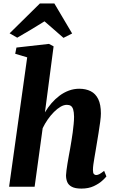

<svg xmlns="http://www.w3.org/2000/svg" viewBox="-20 -1068 658 1098"><path d="M445.5 10.5Q410 10.5 390.8 0.2Q371.5 -10 364.5 -27.2Q357.5 -44.5 357.5 -65.5Q358 -77 360.2 -94.2Q362.5 -111.5 365.8 -132.2Q369 -153 373.2 -175Q377.5 -197 381 -217.5Q384.5 -238.5 388.5 -262.2Q392.5 -286 395.8 -310.5Q399 -335 401.2 -358Q403.5 -381 403.5 -401Q403 -427.5 398.5 -442Q394 -456.5 385.2 -462.5Q376.5 -468.5 362 -468.5Q345 -468.5 326.2 -457.5Q307.5 -446.5 288.8 -427.8Q270 -409 253.2 -385Q236.5 -361 224 -335L178 0H32L135.5 -740L67 -760.5L74 -796L260 -817L286.5 -803L237 -425.5Q253.5 -453.5 274.5 -477.8Q295.5 -502 320.5 -520.8Q345.5 -539.5 374 -550Q402.5 -560.5 433 -560.5Q470.5 -560.5 498.5 -546.5Q526.5 -532.5 541.8 -501.2Q557 -470 557 -419Q557 -401.5 553 -371Q549 -340.5 543.5 -307.2Q538 -274 533.5 -246.5Q530.5 -228 527 -207.2Q523.5 -186.5 520 -166.2Q516.5 -146 514 -128Q511.5 -110 511.5 -96Q511.5 -78 517.2 -72.5Q523 -67 529.5 -67Q538.5 -67 548.5 -72.2Q558.5 -77.5 575.5 -91L588.5 -59Q582.5 -51 564.2 -34.2Q546 -17.5 516.2 -3.5Q486.5 10.5 445.5 10.5ZM35 -877.5 208 -1048H291L392.5 -876.5L343 -851.5Q316 -875 288.8 -898.8Q261.5 -922.5 234.5 -946Q196.5 -922 157 -898.5Q117.5 -875 78.5 -852.5Z"/></svg>

Font: Merriweather 36pt ExtraBold
Style: Italic
Weight: 800
Italic angle: -7.8°
Version: Version 2.101